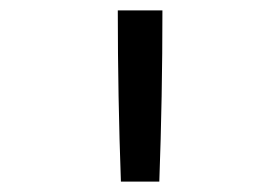

<svg xmlns="http://www.w3.org/2000/svg" viewBox="-20 -792 540 370"><path d="M213 -442Q210 -524 208.5 -606.5Q207 -689 207 -772H293Q293 -689 291.5 -606.5Q290 -524 287 -442Z"/></svg>

Font: Iosevka SS18
Style: Regular
Weight: 400
Monospace: yes
Designer: Belleve Invis
Foundry: Belleve Invis
Version: Version 25.1.1; ttfautohint (v1.8.4)